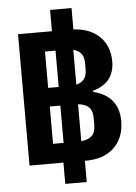

<svg xmlns="http://www.w3.org/2000/svg" viewBox="-61 -857 722 1016"><g transform="rotate(-5 300.0 -349.0)"><path d="M244 -698V-811H358V-697H366Q452 -690 500 -640Q548 -590 548 -512Q548 -397 433 -365V-359Q498 -344 533 -302Q568 -260 568 -192Q568 -137 545.5 -94.5Q523 -52 480.5 -27.5Q438 -3 379 0H358V113H244V0H64V-698ZM254 -401V-594H198V-401ZM348 -405Q376 -412 390 -430.5Q404 -449 404 -481V-514Q404 -546 390 -564.5Q376 -583 348 -590ZM254 -104V-302H198V-104ZM348 -105Q387 -109 405.5 -127.5Q424 -146 424 -185V-221Q424 -260 405.5 -278.5Q387 -297 348 -301Z"/></g></svg>

Font: iA Writer Duo V
Style: Regular
Weight: 400
Designer: Mike Abbink, Paul van der Laan, Pieter van Rosmalen, Oliver Reichenstein
Foundry: Information Architects Inc.
Version: Version 2.000